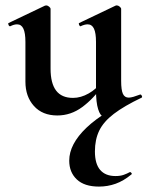

<svg xmlns="http://www.w3.org/2000/svg" viewBox="-20 -415 546 710"><path d="M192 12Q137 12 105.5 -23Q74 -58 74 -113V-260Q74 -293 66.5 -309Q59 -325 43 -325Q32 -325 18 -318Q14 -317 11.5 -323Q9 -329 12 -330L146 -394Q149 -395 151 -395Q156 -395 161.5 -390.5Q167 -386 167 -382V-161Q167 -107 187.5 -80Q208 -53 250 -53Q279 -53 308 -69.5Q337 -86 354 -111L360 -99Q326 -50 284 -19Q242 12 192 12ZM428 -382V-116Q428 -82 434.5 -68Q441 -54 456 -54Q463 -54 473.5 -57Q484 -60 497 -65Q501 -67 504 -61.5Q507 -56 504 -54L366 13Q364 14 361 14Q351 14 343 -11Q335 -36 335 -82V-260Q335 -293 327.5 -309Q320 -325 304 -325Q293 -325 278 -318Q275 -317 272.5 -323Q270 -329 273 -330L407 -394Q409 -395 412 -395Q417 -395 422.5 -390.5Q428 -386 428 -382ZM497 -63 504 -54Q439 -23 401 6Q363 35 347 68Q331 101 331 145Q331 191 350.5 213.5Q370 236 407 236Q425 236 437.5 231.5Q450 227 459 222Q462 220 465.5 224Q469 228 466 230Q437 254 407.5 264.5Q378 275 346 275Q292 275 264 248.5Q236 222 236 179Q236 118 300 57Q364 -4 497 -63Z"/></svg>

Font: Cormorant Garamond Light
Style: Regular
Weight: 300
Designer: Christian Thalmann (Catharsis Fonts)
Foundry: Catharsis Fonts
Version: Version 4.001